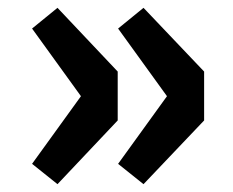

<svg xmlns="http://www.w3.org/2000/svg" viewBox="-20 -534 597 491"><path d="M127 -63 62 -115 187 -288 62 -461 127 -514 281 -351V-226ZM347 -63 282 -115 407 -288 282 -461 347 -514 502 -351V-226Z"/></svg>

Font: Noto Sans SC Thin Black
Style: Regular
Weight: 900
Version: Version 2.004-H2;hotconv 1.0.118;makeotfexe 2.5.65603